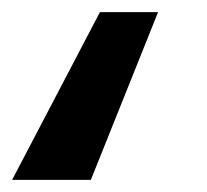

<svg xmlns="http://www.w3.org/2000/svg" viewBox="-32 -163 342 317"><path d="M229 -143 118 134H-12L133 -143Z"/></svg>

Font: Fira Sans Condensed
Style: Bold Italic
Weight: 700
Width: 3
Italic angle: -8°
Designer: Carrois Corporate & Edenspiekermann AG
Foundry: Carrois Corporate GbR & Edenspiekermann AG
Version: Version 4.203